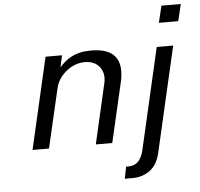

<svg xmlns="http://www.w3.org/2000/svg" viewBox="-60 -784 1087 1046"><g transform="rotate(-5 483.5 -261.0)"><path d="M208 -500H298L284 -436Q299 -452 315 -465.5Q331 -479 351 -489.5Q371 -500 397 -506Q423 -512 458 -512Q612 -512 612 -387Q612 -375 610.5 -360.5Q609 -346 605 -329L529 0H439L515 -331Q518 -345 518 -358Q518 -399 491 -425.5Q464 -452 418 -452Q391 -452 365.5 -442.5Q340 -433 318 -415.5Q296 -398 280 -374.5Q264 -351 258 -323L183 0H93ZM861 -722H967L945 -630H839ZM593 135H605Q625 135 639.5 128Q654 121 664 109Q674 97 680.5 80.5Q687 64 691 44L816 -500H906L774 74Q759 140 718 170Q677 200 624 200H580Z"/></g></svg>

Font: Perun
Style: Italic
Weight: 400
Italic angle: -12°
Foundry: Copyright (c) Stefan Peev, Context Ltd, 2016
Version: Version 1.027